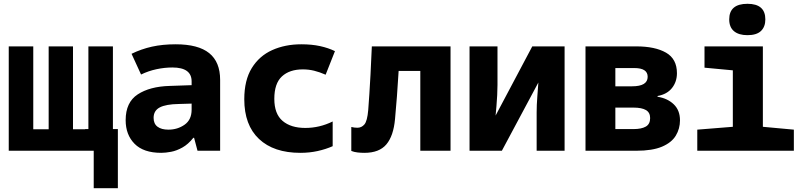

<svg xmlns="http://www.w3.org/2000/svg" viewBox="-20 -793 4240 1010"><path d="M26 0V-549H155V-113H236V-549H364V-113H428V-114H445V-549H574V-114H600V197H473V0Z M828 11Q735 11 688 -36.5Q641 -84 641 -161Q641 -255 704.5 -296.5Q768 -338 872 -341L988 -345V-365Q988 -438 887 -438Q846 -438 803.5 -429Q761 -420 722 -401L672 -510Q723 -535 779 -547.5Q835 -560 904 -560Q1023 -560 1080.5 -513.5Q1138 -467 1138 -373V0H1019L1001 -68H997Q970 -34 939.5 -17Q909 0 880 5.5Q851 11 828 11ZM866 -111Q914 -111 951 -137Q988 -163 988 -216V-248L921 -246Q853 -245 820.5 -228Q788 -211 788 -173Q788 -142 808.5 -126.5Q829 -111 866 -111Z M1560 11Q1420 11 1342.5 -62Q1265 -135 1265 -271Q1265 -371 1304.5 -435Q1344 -499 1412 -529.5Q1480 -560 1565 -560Q1620 -560 1663.5 -550.5Q1707 -541 1742 -524L1693 -400Q1661 -414 1632.5 -421Q1604 -428 1573 -428Q1503 -428 1463 -391Q1423 -354 1423 -273Q1423 -194 1466.5 -157Q1510 -120 1586 -120Q1661 -120 1730 -154V-24Q1694 -8 1651 1.5Q1608 11 1560 11Z M1897 11Q1879 11 1861 9Q1843 7 1828 1V-125Q1844 -121 1860 -121Q1882 -121 1897 -138.5Q1912 -156 1917 -214Q1920 -256 1923 -299Q1926 -342 1929 -400.5Q1932 -459 1936 -549H2350V0H2191V-420H2077Q2072 -342 2068 -285.5Q2064 -229 2058 -167Q2050 -78 2012.5 -33.5Q1975 11 1897 11Z M2450 0V-549H2597V-346Q2597 -323 2595.5 -293Q2594 -263 2591.5 -234.5Q2589 -206 2587 -185L2780 -549H2950V0H2803V-202Q2803 -240 2806.5 -284.5Q2810 -329 2812 -359L2620 0Z M3060 0V-549H3327Q3426 -549 3483.5 -516Q3541 -483 3541 -408Q3541 -363 3515 -330Q3489 -297 3439 -288V-284Q3491 -276 3524 -244.5Q3557 -213 3557 -160Q3557 -116 3535 -79.5Q3513 -43 3462.5 -21.5Q3412 0 3327 0ZM3217 -339H3305Q3387 -339 3387 -389Q3387 -435 3317 -435H3217ZM3217 -114H3313Q3354 -114 3377 -127Q3400 -140 3400 -172Q3400 -201 3378 -214Q3356 -227 3312 -227H3217Z M3912 -608Q3866 -608 3841 -629Q3816 -650 3816 -691Q3816 -773 3912 -773Q4006 -773 4006 -691Q4006 -652 3983 -630Q3960 -608 3912 -608ZM3648 0V-111L3835 -126V-423L3686 -437V-549H3993V-126L4156 -111V0Z"/></svg>

Font: Noto Sans Mono ExtraBold
Style: Regular
Weight: 800
Designer: Monotype Design Team
Foundry: Monotype Imaging Inc.
Version: Version 2.014